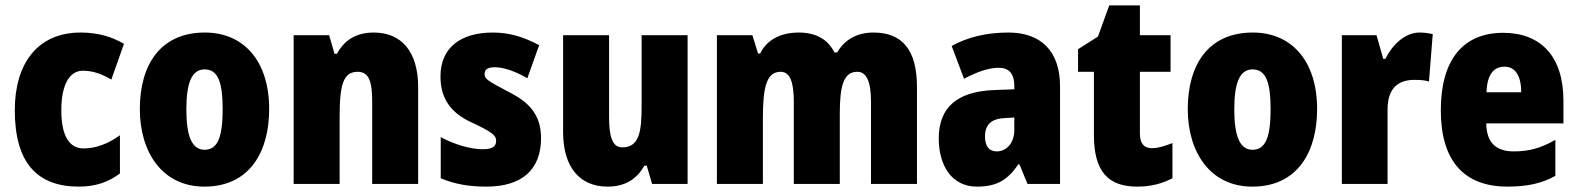

<svg xmlns="http://www.w3.org/2000/svg" viewBox="-20 -684 5866 714"><path d="M273 10C335 10 384 -7 426 -39V-181C383 -150 337 -132 291 -132C238 -132 208 -178 208 -274C208 -370 239 -421 288 -421C324 -421 357 -410 394 -388L441 -521C395 -548 343 -563 280 -563C119 -563 35 -447 35 -274C35 -78 119 10 273 10Z M981 -278C981 -460 884 -563 742 -563C577 -563 500 -444 500 -278C500 -120 582 10 740 10C911 10 981 -123 981 -278ZM673 -277C673 -378 694 -426 741 -426C791 -426 808 -377 808 -278C808 -178 791 -127 741 -127C693 -127 673 -179 673 -277Z M1370 -563C1306 -563 1261 -536 1233 -484H1224L1204 -553H1072V0H1243V-250C1243 -370 1257 -417 1310 -417C1353 -417 1364 -379 1364 -306V0H1535V-360C1535 -493 1472 -563 1370 -563Z M1992 -170C1992 -259 1946 -305 1870 -343C1793 -384 1782 -390 1782 -409C1782 -426 1795 -434 1820 -434C1856 -434 1902 -416 1941 -393L1985 -516C1927 -547 1874 -563 1813 -563C1691 -563 1618 -505 1618 -400C1618 -318 1656 -265 1731 -230C1813 -192 1825 -180 1825 -160C1825 -138 1809 -129 1775 -129C1727 -129 1668 -148 1619 -174V-21C1674 2 1728 10 1789 10C1923 10 1992 -55 1992 -170Z M2537 -553H2366V-289C2366 -194 2357 -136 2294 -136C2258 -136 2245 -174 2245 -248V-553H2074V-193C2074 -60 2138 10 2239 10C2301 10 2347 -15 2376 -68H2385L2405 0H2537Z M3228 -563C3166 -563 3121 -536 3093 -489H3083C3061 -533 3020 -563 2950 -563C2881 -563 2830 -534 2807 -485H2799L2778 -553H2646V0H2817V-246C2817 -364 2832 -417 2883 -417C2917 -417 2932 -381 2932 -305V0H3103V-262C3103 -367 3118 -417 3168 -417C3202 -417 3219 -382 3219 -305V0H3390V-360C3390 -499 3335 -563 3228 -563Z M3730 -563C3647 -563 3576 -545 3519 -513L3565 -391C3615 -418 3659 -432 3694 -432C3732 -432 3752 -410 3752 -364V-352L3674 -349C3542 -343 3471 -287 3471 -169C3471 -70 3518 10 3613 10C3689 10 3728 -16 3767 -73H3771L3801 0H3922V-363C3922 -496 3849 -563 3730 -563ZM3718 -245 3752 -247V-200C3752 -153 3723 -121 3687 -121C3659 -121 3643 -139 3643 -177C3643 -220 3666 -243 3718 -245Z M4263 -133C4234 -133 4219 -151 4219 -187V-417H4333V-553H4219V-664H4105L4063 -548L3989 -501V-417H4048V-182C4048 -46 4101 10 4209 10C4263 10 4302 -2 4340 -21V-152C4312 -141 4287 -133 4263 -133Z M4878 -278C4878 -460 4781 -563 4639 -563C4474 -563 4397 -444 4397 -278C4397 -120 4479 10 4637 10C4808 10 4878 -123 4878 -278ZM4570 -277C4570 -378 4591 -426 4638 -426C4688 -426 4705 -377 4705 -278C4705 -178 4688 -127 4638 -127C4590 -127 4570 -179 4570 -277Z M5259 -563C5202 -563 5155 -513 5132 -465H5124L5099 -553H4970V0H5140V-276C5140 -357 5180 -387 5240 -387C5265 -387 5281 -385 5294 -381L5308 -557C5291 -561 5275 -563 5259 -563Z M5570 -562C5422 -562 5338 -463 5338 -274C5338 -86 5424 10 5586 10C5659 10 5714 -2 5764 -30V-164C5710 -133 5666 -121 5609 -121C5541 -121 5508 -156 5507 -225H5794V-310C5794 -474 5710 -562 5570 -562ZM5575 -436C5613 -436 5637 -405 5637 -341H5508C5510 -410 5537 -436 5575 -436Z"/></svg>

Font: Noto Sans Thai Looped Condensed Black
Style: Regular
Weight: 900
Width: 3
Designer: Sasikarn Vongin, Ben Mitchell
Foundry: The Fontpad Ltd
Version: Version 1.001